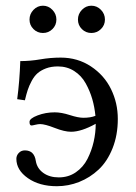

<svg xmlns="http://www.w3.org/2000/svg" viewBox="-20 -640 474 670"><path d="M298.8 -620.1Q318.4 -620.1 332.3 -605.7Q346.2 -591.3 346.2 -571.8Q346.2 -552.2 332.3 -538.6Q318.4 -524.9 298.8 -524.9Q279.3 -524.9 265.6 -538.6Q252 -552.2 252 -571.8Q252 -591.3 265.9 -605.7Q279.8 -620.1 298.8 -620.1ZM96.7 -538.6Q83 -552.2 83 -571.8Q83 -591.3 96.9 -605.7Q110.8 -620.1 129.9 -620.1Q148.9 -620.1 162.8 -605.7Q176.8 -591.3 176.8 -571.8Q176.8 -552.2 163.1 -538.6Q149.4 -524.9 129.9 -524.9Q110.4 -524.9 96.7 -538.6ZM313 -235.8Q310.1 -266.1 302 -294.2Q293.9 -322.3 279.1 -349.1Q264.2 -376 239 -392.1Q213.9 -408.2 182.1 -408.2Q158.7 -408.2 140.6 -401.4Q122.6 -394.5 111.1 -384.5Q99.6 -374.5 90.6 -357.7Q81.5 -340.8 76.7 -325.9Q71.8 -311 66.9 -290L40 -293.9Q48.3 -355.5 50.8 -426.8Q85.4 -426.8 120.8 -432.9Q156.2 -439 191.9 -439Q251 -439 297.4 -408.2Q343.8 -377.4 367.4 -329.1Q391.1 -280.8 391.1 -225.1Q391.1 -168.5 372.8 -122.6Q354.5 -76.7 324.2 -48.3Q293.9 -20 256.3 -5.1Q218.8 9.8 178.2 9.8Q117.7 9.8 77.4 -18.3Q37.1 -46.4 37.1 -85.9Q37.1 -97.2 45.4 -106.2Q53.7 -115.2 66.9 -115.2Q99.6 -115.2 105 -78.1Q109.4 -52.2 131.1 -36.6Q152.8 -21 185.1 -21Q218.8 -21 244.6 -38.8Q270.5 -56.6 285.2 -85.4Q299.8 -114.3 306.9 -145.5Q314 -176.8 314 -208Q263.7 -180.2 228 -180.2Q205.1 -180.2 170.9 -193.6Q136.7 -207 120.1 -207Q113.3 -207 103.3 -204.6Q93.3 -202.1 89.8 -202.1Q83 -202.1 83 -214.8Q83 -226.6 111.1 -237.3Q139.2 -248 170.9 -248Q194.3 -248 223.6 -238.5Q252.9 -229 271 -229Q295.9 -229 313 -235.8Z"/></svg>

Font: Linux Biolinum
Style: Regular
Weight: 400
Designer: Philipp H. Poll
Foundry: Philipp H. Poll
Version: Version 0.6.4